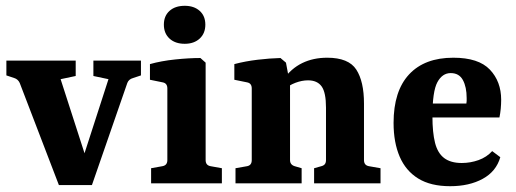

<svg xmlns="http://www.w3.org/2000/svg" viewBox="-20 -632 1778 662"><path d="M354 -359 302 -370V-423H466V-372L439 -363Q424 -359 419 -346L297 6H236ZM272 6H183L48 -346Q42 -359 29 -363L2 -372V-423H241V-370L189 -359L290 -46Z M689 -80Q689 -62 706 -59L745 -52V0H501V-52L540 -59Q557 -62 557 -80V-327Q557 -345 541 -348L497 -357V-411Q536 -422 584 -427Q632 -432 671 -432L689 -416ZM688 -547Q688 -517 668.5 -499Q649 -481 617 -481Q584 -481 564.5 -499Q545 -517 545 -547Q545 -577 564.5 -594.5Q584 -612 617 -612Q649 -612 668.5 -594.5Q688 -577 688 -547Z M1063 0V-52L1088 -59Q1096 -61 1100 -66Q1104 -71 1104 -80V-261Q1104 -313 1089 -334Q1074 -355 1042 -355Q1021 -355 998.5 -346.5Q976 -338 956 -321L957 -358Q984 -396 1022 -414.5Q1060 -433 1108 -433Q1182 -433 1208.5 -392Q1235 -351 1235 -275V-80Q1235 -62 1252 -59L1292 -52V0ZM792 0V-52L832 -59Q848 -62 848 -80V-327Q848 -345 832 -348L788 -357V-411Q826 -421 868 -426Q910 -431 947 -432L966 -416L980 -341V-80Q980 -64 996 -59L1020 -52V0Z M1337 -208Q1337 -318 1390.5 -375.5Q1444 -433 1543 -433Q1630 -433 1669 -392Q1708 -351 1708 -288Q1708 -273 1706.5 -257Q1705 -241 1702 -227H1427V-275H1588Q1589 -280 1589 -284Q1589 -288 1589 -294Q1589 -332 1576 -356Q1563 -380 1534 -380Q1505 -380 1488 -348.5Q1471 -317 1471 -231Q1471 -175 1480 -139.5Q1489 -104 1511.5 -87Q1534 -70 1572 -70Q1602 -70 1630 -80Q1658 -90 1677 -111L1705 -90Q1691 -41 1644.5 -15.5Q1598 10 1532 10Q1465 10 1422 -16.5Q1379 -43 1358 -92Q1337 -141 1337 -208Z"/></svg>

Font: Yrsa
Style: Bold
Weight: 700
Version: Version 2.004